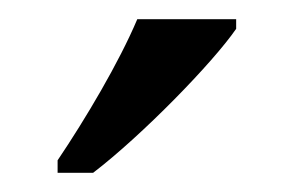

<svg xmlns="http://www.w3.org/2000/svg" viewBox="-20 -786 306 200"><path d="M40 -619V-606H77C128 -645 202 -721 226 -756V-766H123C104 -721 69 -662 40 -619Z"/></svg>

Font: Noto Serif Ethiopic SmCn
Style: Regular
Weight: 400
Width: 4
Designer: Monotype Design Team
Foundry: Monotype Imaging Inc.
Version: Version 2.102